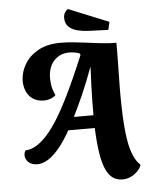

<svg xmlns="http://www.w3.org/2000/svg" viewBox="-66 -940 890 1152"><g transform="rotate(-5 379.0 -363.5)"><path d="M624.7 160Q594 160 569.8 144.7Q545.7 129.3 527.8 93.2Q510 57 499.7 -5.3Q489.3 -67.7 485.3 -162H326.3Q284.7 -89.3 248.5 -48.7Q212.3 -8 181.8 8.3Q151.3 24.7 125.3 24.7Q88 24.7 69.3 5.5Q50.7 -13.7 51.3 -37.7Q52 -45.7 53.8 -51.8Q55.7 -58 59.3 -64.3Q95.3 -65.7 129.5 -87.5Q163.7 -109.3 196.5 -147.5Q229.3 -185.7 260.5 -236.5Q291.7 -287.3 321.8 -347.5Q352 -407.7 381.3 -473.5Q410.7 -539.3 438.7 -606.7L433.7 -616Q420.7 -621 404.5 -623.8Q388.3 -626.7 372.7 -626.7Q318 -626.7 282.5 -590.5Q247 -554.3 244.3 -491.3Q243.7 -463 248 -437.2Q252.3 -411.3 267.7 -379.3Q253.3 -365.3 233.7 -359Q214 -352.7 198.7 -352.7Q156.7 -352.7 129.5 -371.5Q102.3 -390.3 90.2 -421Q78 -451.7 79.3 -487.7Q81.3 -535.7 108.5 -581.8Q135.7 -628 190 -658.7Q244.3 -689.3 326.3 -689.3Q366.7 -689.3 408.5 -684.8Q450.3 -680.3 492.7 -674.7Q535 -669 576.8 -664.5Q618.7 -660 659.3 -660Q659.7 -595.3 658.3 -530.8Q657 -466.3 656.2 -404Q655.3 -341.7 656.7 -283.7Q658 -219 662.2 -162.2Q666.3 -105.3 675.3 -58.3Q684.3 -11.3 700 24Q715.7 59.3 739.3 81.3Q736 97.3 719.8 115.7Q703.7 134 679.3 147Q655 160 624.7 160ZM366.3 -239H484.3Q484.3 -275.7 484.8 -321.2Q485.3 -366.7 487.3 -419Q489.3 -471.3 492 -527.3H490.3Q458 -438.3 426 -366.3Q394 -294.3 366.3 -239ZM617.7 -741.3 499.7 -745.7Q465 -747 432.8 -755Q400.7 -763 380.3 -782.3Q360 -801.7 360 -835.7Q360 -854 367 -866.2Q374 -878.3 386.3 -887.3L628.7 -788.7Z"/></g></svg>

Font: Sansita Swashed Light
Style: Regular
Weight: 300
Designer: Pablo Cosgaya
Foundry: Omnibus-Type
Version: Version 1.003